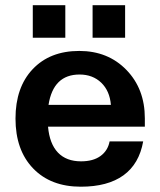

<svg xmlns="http://www.w3.org/2000/svg" viewBox="-20 -704 611 732"><path d="M333 -684.1H457V-560.1H333ZM105 -684.1H229V-560.1H105ZM39.1 -252Q39.1 -371.1 104.7 -440.4Q170.4 -509.8 282.2 -509.8Q391.6 -509.8 461.9 -437.5Q532.2 -365.2 532.2 -252.9V-221.2H163.1Q168.9 -155.8 200.9 -122.3Q232.9 -88.9 289.1 -88.9Q335 -88.9 363 -109.1Q391.1 -129.4 397.9 -165H525.9Q510.7 -79.1 450.7 -35.6Q390.6 7.8 288.1 7.8Q173.3 7.8 106.2 -62Q39.1 -131.8 39.1 -252ZM283.2 -419.9Q183.1 -419.9 165 -304.2H402.8Q398.4 -357.4 366 -388.7Q333.5 -419.9 283.2 -419.9Z"/></svg>

Font: Overused Grotesk SemiBold
Style: Regular
Weight: 600
Version: Version 0.002